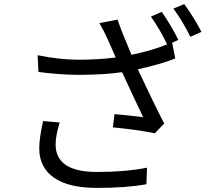

<svg xmlns="http://www.w3.org/2000/svg" viewBox="-20 -878 1040 939"><path d="M272 -279Q252 -215 252 -172Q252 -37 454 -37Q596 -37 699 -58L696 23Q599 41 453 41Q316 41 244 -9Q172 -59 172 -152Q172 -204 191 -286ZM771 -820Q816 -756 852 -683L822 -669L837 -592Q767 -564 654 -539Q741 -354 783 -274L737 -226Q651 -244 532 -255L540 -320Q589 -316 680 -305Q668 -332 630 -411L577 -525Q489 -512 367 -512Q276 -512 168 -526L164 -608Q272 -586 363 -586Q465 -586 546 -597L508 -683Q488 -728 466 -765L555 -782Q574 -725 623 -610Q728 -632 797 -661Q765 -730 718 -797ZM881 -858Q933 -786 965 -722L911 -698Q872 -777 828 -836Z"/></svg>

Font: Source Han Sans K Regular
Style: Regular
Weight: 400
Designer: Ryoko NISHIZUKA  (kana & ideographs); Paul D. Hunt (Latin, Greek & Cyrillic); Wenlong ZHANG  (bopomofo); Sandoll Communi
Foundry: Adobe Systems Incorporated
Version: Version 1.00 July 18, 2014, initial release